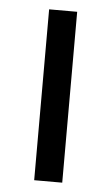

<svg xmlns="http://www.w3.org/2000/svg" viewBox="-45 -568 347 600"><g transform="rotate(5 129.0 -268.0)"><path d="M173 0H85V-536H173Z"/></g></svg>

Font: Noto IKEA Latin
Style: Regular
Weight: 400
Designer: Monotype Design Team
Foundry: Monotype Imaging Inc.
Version: Version 1.0